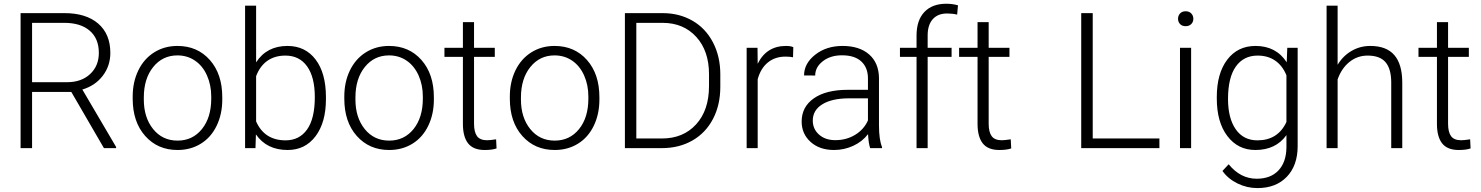

<svg xmlns="http://www.w3.org/2000/svg" viewBox="-20 -780 7799 1011"><path d="M355.5 -295.9H148.9V0H88.4V-710.9H319.3Q433.1 -710.9 497.1 -655.8Q561 -600.6 561 -501.5Q561 -433.1 521 -380.9Q481 -328.6 413.6 -308.6L591.3 -6.3V0H527.3ZM148.9 -347.2H333Q408.7 -347.2 454.6 -390.1Q500.5 -433.1 500.5 -501.5Q500.5 -576.7 452.6 -618.2Q404.8 -659.7 318.4 -659.7H148.9Z M678.7 -272Q678.7 -348.1 708.3 -409.2Q737.8 -470.2 791.7 -504.2Q845.7 -538.1 914.1 -538.1Q1019.5 -538.1 1085 -464.1Q1150.4 -390.1 1150.4 -268.1V-255.9Q1150.4 -179.2 1120.8 -117.9Q1091.3 -56.6 1037.6 -23.4Q983.9 9.8 915 9.8Q810.1 9.8 744.4 -64.2Q678.7 -138.2 678.7 -260.3ZM737.3 -255.9Q737.3 -161.1 786.4 -100.3Q835.4 -39.6 915 -39.6Q994.1 -39.6 1043.2 -100.3Q1092.3 -161.1 1092.3 -260.7V-272Q1092.3 -332.5 1069.8 -382.8Q1047.4 -433.1 1006.8 -460.7Q966.3 -488.3 914.1 -488.3Q835.9 -488.3 786.6 -427Q737.3 -365.7 737.3 -266.6Z M1696.3 -258.8Q1696.3 -135.3 1641.6 -62.7Q1586.9 9.8 1494.6 9.8Q1384.3 9.8 1327.6 -72.3L1325.2 0H1270.5V-750H1328.6V-451.7Q1384.3 -538.1 1493.7 -538.1Q1587.4 -538.1 1641.8 -466.6Q1696.3 -395 1696.3 -267.6ZM1637.7 -269Q1637.7 -373.5 1597.2 -430.4Q1556.6 -487.3 1482.9 -487.3Q1426.8 -487.3 1387.7 -459.7Q1348.6 -432.1 1328.6 -378.9V-140.6Q1372.6 -41 1483.9 -41Q1556.2 -41 1596.9 -98.1Q1637.7 -155.3 1637.7 -269Z M1793 -272Q1793 -348.1 1822.5 -409.2Q1852.1 -470.2 1906 -504.2Q1960 -538.1 2028.3 -538.1Q2133.8 -538.1 2199.2 -464.1Q2264.6 -390.1 2264.6 -268.1V-255.9Q2264.6 -179.2 2235.1 -117.9Q2205.6 -56.6 2151.9 -23.4Q2098.1 9.8 2029.3 9.8Q1924.3 9.8 1858.6 -64.2Q1793 -138.2 1793 -260.3ZM1851.6 -255.9Q1851.6 -161.1 1900.6 -100.3Q1949.7 -39.6 2029.3 -39.6Q2108.4 -39.6 2157.5 -100.3Q2206.5 -161.1 2206.5 -260.7V-272Q2206.5 -332.5 2184.1 -382.8Q2161.6 -433.1 2121.1 -460.7Q2080.6 -488.3 2028.3 -488.3Q1950.2 -488.3 1900.9 -427Q1851.6 -365.7 1851.6 -266.6Z M2476.1 -663.6V-528.3H2585.4V-480.5H2476.1V-128.4Q2476.1 -84.5 2491.9 -63Q2507.8 -41.5 2544.9 -41.5Q2559.6 -41.5 2592.3 -46.4L2594.7 1.5Q2571.8 9.8 2532.2 9.8Q2472.2 9.8 2444.8 -25.1Q2417.5 -60.1 2417.5 -127.9V-480.5H2320.3V-528.3H2417.5V-663.6Z M2664.6 -272Q2664.6 -348.1 2694.1 -409.2Q2723.6 -470.2 2777.6 -504.2Q2831.5 -538.1 2899.9 -538.1Q3005.4 -538.1 3070.8 -464.1Q3136.2 -390.1 3136.2 -268.1V-255.9Q3136.2 -179.2 3106.7 -117.9Q3077.1 -56.6 3023.4 -23.4Q2969.7 9.8 2900.9 9.8Q2795.9 9.8 2730.2 -64.2Q2664.6 -138.2 2664.6 -260.3ZM2723.1 -255.9Q2723.1 -161.1 2772.2 -100.3Q2821.3 -39.6 2900.9 -39.6Q2980 -39.6 3029.1 -100.3Q3078.1 -161.1 3078.1 -260.7V-272Q3078.1 -332.5 3055.7 -382.8Q3033.2 -433.1 2992.7 -460.7Q2952.1 -488.3 2899.9 -488.3Q2821.8 -488.3 2772.5 -427Q2723.1 -365.7 2723.1 -266.6Z M3270.5 0V-710.9H3469.2Q3556.6 -710.9 3626 -671.1Q3695.3 -631.3 3734.1 -557.1Q3772.9 -482.9 3772.9 -388.2V-322.8Q3772.9 -227.5 3734.4 -153.8Q3695.8 -80.1 3625.7 -40Q3555.7 0 3464.8 0ZM3330.6 -659.7V-50.8H3465.3Q3577.6 -50.8 3645.5 -125.2Q3713.4 -199.7 3713.4 -326.7V-389.2Q3713.4 -511.7 3646.5 -585.4Q3579.6 -659.2 3470.2 -659.7Z M4155.8 -478.5Q4137.2 -481.9 4116.2 -481.9Q4061.5 -481.9 4023.7 -451.4Q3985.8 -420.9 3969.7 -362.8V0H3911.6V-528.3H3968.8L3969.7 -444.3Q4016.1 -538.1 4118.7 -538.1Q4143.1 -538.1 4157.2 -531.7Z M4562 0Q4553.2 -24.9 4550.8 -73.7Q4520 -33.7 4472.4 -12Q4424.8 9.8 4371.6 9.8Q4295.4 9.8 4248.3 -32.7Q4201.2 -75.2 4201.2 -140.1Q4201.2 -217.3 4265.4 -262.2Q4329.6 -307.1 4444.3 -307.1H4550.3V-367.2Q4550.3 -423.8 4515.4 -456.3Q4480.5 -488.8 4413.6 -488.8Q4352.5 -488.8 4312.5 -457.5Q4272.5 -426.3 4272.5 -382.3L4213.9 -382.8Q4213.9 -445.8 4272.5 -491.9Q4331.1 -538.1 4416.5 -538.1Q4504.9 -538.1 4555.9 -493.9Q4606.9 -449.7 4608.4 -370.6V-120.6Q4608.4 -43.9 4624.5 -5.9V0ZM4378.4 -42Q4437 -42 4483.2 -70.3Q4529.3 -98.6 4550.3 -146V-262.2H4445.8Q4358.4 -261.2 4309.1 -230.2Q4259.8 -199.2 4259.8 -145Q4259.8 -100.6 4292.7 -71.3Q4325.7 -42 4378.4 -42Z M4806.2 0V-480.5H4718.8V-528.3H4806.2V-592.3Q4806.2 -673.3 4847.4 -716.8Q4888.7 -760.3 4962.4 -760.3Q4995.6 -760.3 5024.4 -752L5020 -703.1Q4995.6 -709 4966.8 -709Q4918.5 -709 4891.6 -679Q4864.7 -648.9 4864.7 -593.8V-528.3H4990.7V-480.5H4864.7V0Z M5186 -663.6V-528.3H5295.4V-480.5H5186V-128.4Q5186 -84.5 5201.9 -63Q5217.8 -41.5 5254.9 -41.5Q5269.5 -41.5 5302.2 -46.4L5304.7 1.5Q5281.7 9.8 5242.2 9.8Q5182.1 9.8 5154.8 -25.1Q5127.4 -60.1 5127.4 -127.9V-480.5H5030.3V-528.3H5127.4V-663.6Z M5733.9 -50.8H6085V0H5673.3V-710.9H5733.9Z M6252 0H6193.4V-528.3H6252ZM6183.1 -681.2Q6183.1 -697.8 6193.8 -709.2Q6204.6 -720.7 6223.1 -720.7Q6241.7 -720.7 6252.7 -709.2Q6263.7 -697.8 6263.7 -681.2Q6263.7 -664.6 6252.7 -653.3Q6241.7 -642.1 6223.1 -642.1Q6204.6 -642.1 6193.8 -653.3Q6183.1 -664.6 6183.1 -681.2Z M6387.2 -269Q6387.2 -393.1 6442.1 -465.6Q6497.1 -538.1 6591.3 -538.1Q6699.2 -538.1 6755.4 -452.1L6758.3 -528.3H6813V-10.7Q6813 91.3 6755.9 150.9Q6698.7 210.4 6601.1 210.4Q6545.9 210.4 6495.8 185.8Q6445.8 161.1 6417 120.1L6449.7 85Q6511.7 161.1 6597.2 161.1Q6670.4 161.1 6711.4 117.9Q6752.4 74.7 6753.9 -2V-68.4Q6697.8 9.8 6590.3 9.8Q6498.5 9.8 6442.9 -63.5Q6387.2 -136.7 6387.2 -261.2ZM6446.3 -258.8Q6446.3 -157.7 6486.8 -99.4Q6527.3 -41 6601.1 -41Q6709 -41 6753.9 -137.7V-383.3Q6733.4 -434.1 6694.8 -460.7Q6656.2 -487.3 6602.1 -487.3Q6528.3 -487.3 6487.3 -429.4Q6446.3 -371.6 6446.3 -258.8Z M7023.4 -439Q7052.2 -486.3 7097.2 -512.2Q7142.1 -538.1 7195.3 -538.1Q7280.3 -538.1 7321.8 -490.2Q7363.3 -442.4 7363.8 -346.7V0H7305.7V-347.2Q7305.2 -418 7275.6 -452.6Q7246.1 -487.3 7181.2 -487.3Q7127 -487.3 7085.2 -453.4Q7043.5 -419.4 7023.4 -361.8V0H6965.3V-750H7023.4Z M7605 -663.6V-528.3H7714.4V-480.5H7605V-128.4Q7605 -84.5 7620.8 -63Q7636.7 -41.5 7673.8 -41.5Q7688.5 -41.5 7721.2 -46.4L7723.6 1.5Q7700.7 9.8 7661.1 9.8Q7601.1 9.8 7573.7 -25.1Q7546.4 -60.1 7546.4 -127.9V-480.5H7449.2V-528.3H7546.4V-663.6Z"/></svg>

Font: RobotoDraft Light
Style: Regular
Weight: 300
Version: Version 2.001151; 2014